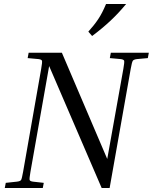

<svg xmlns="http://www.w3.org/2000/svg" viewBox="-20 -945 768 965"><path d="M119 -653 124 -680H291L519 -146L600 -599Q606 -633 604 -639.5Q602 -646 587 -648L532 -653L537 -680H728L723 -653L668 -648Q652 -646 647.5 -639.5Q643 -633 637 -599L531 0H491L227 -613L133 -81Q127 -47 129 -40.5Q131 -34 146 -32L200 -26L195 0H4L9 -26L65 -32Q82 -34 86 -40.5Q90 -47 96 -81L187 -599Q193 -633 191 -639.5Q189 -646 174 -648ZM443 -764 424 -786Q453 -818 473.5 -848.5Q494 -879 513 -925H614Q576 -879 535.5 -841Q495 -803 443 -764Z"/></svg>

Font: Inria Serif
Style: Italic
Weight: 400
Italic angle: -10°
Designer: Black Foundry Team
Foundry: Black Foundry
Version: Version 1.000; ttfautohint (v1.8.3)